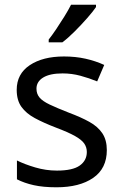

<svg xmlns="http://www.w3.org/2000/svg" viewBox="-20 -786 519 816"><path d="M434 -148Q434 -70 376 -30Q318 10 220 10Q164 10 123.5 1Q83 -8 52 -24V-104Q84 -88 129.5 -74.5Q175 -61 222 -61Q289 -61 319 -82.5Q349 -104 349 -140Q349 -160 338 -176Q327 -192 298.5 -208Q270 -224 217 -244Q165 -264 128 -284Q91 -304 71 -332Q51 -360 51 -404Q51 -472 106.5 -509Q162 -546 252 -546Q301 -546 343.5 -536.5Q386 -527 423 -510L393 -440Q359 -454 322 -464Q285 -474 246 -474Q192 -474 163.5 -456.5Q135 -439 135 -409Q135 -387 148 -371.5Q161 -356 191.5 -341.5Q222 -327 273 -307Q324 -288 360 -268Q396 -248 415 -219.5Q434 -191 434 -148ZM388 -756Q376 -738 351 -709.5Q326 -681 297.5 -652.5Q269 -624 245 -606H187V-618Q202 -637 219.5 -663Q237 -689 254 -716.5Q271 -744 282 -766H388Z"/></svg>

Font: Noto Sans Kharoshthi
Style: Regular
Weight: 400
Designer: Monotype Design Team
Foundry: Monotype Imaging Inc.
Version: Version 2.004; ttfautohint (v1.8.4.7-5d5b)